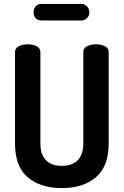

<svg xmlns="http://www.w3.org/2000/svg" viewBox="-20 -958 634 984"><path d="M472 -731Q499 -731 518 -721Q537 -711 537 -691V-223Q537 -105 471.5 -49.5Q406 6 297 6Q188 6 122.5 -49Q57 -104 57 -223V-691Q57 -711 76 -721Q95 -731 122 -731Q149 -731 168 -721Q187 -711 187 -691V-223Q187 -166 215.5 -137Q244 -108 297 -108Q350 -108 378.5 -137Q407 -166 407 -223V-691Q407 -711 426 -721Q445 -731 472 -731ZM192 -938H397Q413 -938 425.5 -925.5Q438 -913 438 -895Q438 -877 425.5 -865Q413 -853 397 -853H192Q174 -853 163 -864.5Q152 -876 152 -895Q152 -913 163 -925.5Q174 -938 192 -938Z"/></svg>

Font: Dosis
Style: Regular
Weight: 400
Designer: Edgar Tolentino, Pablo Impallari, Igino Marini
Foundry: Edgar Tolentino, Pablo Impallari, Igino Marini
Version: Version 1.007;Glyphs 3.1.1 (3134)